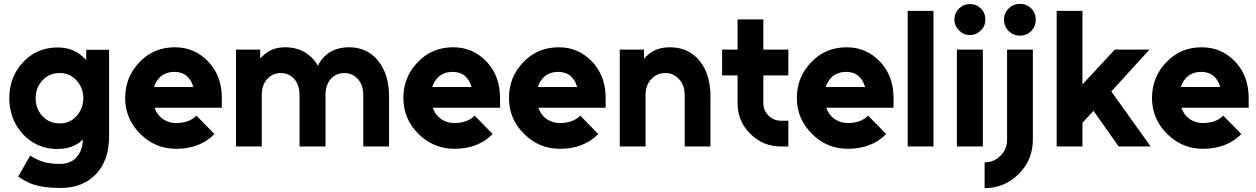

<svg xmlns="http://www.w3.org/2000/svg" viewBox="-20 -756 6483 991"><path d="M277 -511Q170 -511 99 -435Q28 -359 28 -249Q28 -140 99 -63Q170 13 277 13Q350 13 398 -27Q400 -29 402.5 -31.5Q405 -34 407 -37Q407 -32 407 -29Q407 -26 407 -21Q405 0 398 18Q391 36 379 51Q349 90 288 90Q242 90 207.5 80.5Q173 71 136 47L74 155Q96 171 123.5 184.5Q151 198 192 206Q233 214 294 214Q408 214 476 142Q544 70 543 -55V-499H425V-446Q421 -450 416.5 -454.5Q412 -459 408 -463Q356 -511 277 -511ZM288 -379Q341 -379 375 -341Q392 -322 401 -299.5Q410 -277 410 -249Q410 -222 401 -199Q392 -176 375 -157Q341 -119 288 -119Q234 -119 199 -157Q164 -195 164 -249Q164 -304 199 -341Q234 -379 288 -379Z M1125 -200V-250Q1125 -363 1057 -436Q986 -512 883 -512Q774 -512 701 -436Q626 -359 626 -250Q626 -142 704 -65Q781 12 889 12Q1012 12 1087 -64L994 -159Q956 -121 889 -121Q847 -121 815 -146Q802 -156 792.5 -170Q783 -184 778 -200ZM880 -385Q919 -385 945 -363Q968 -342 978 -307H775Q785 -339 809 -361Q839 -385 880 -385Z M1988 0V-260Q1988 -316 1974 -361.5Q1960 -407 1932 -442Q1876 -512 1781 -512Q1687 -512 1636 -443Q1632 -437 1628 -430.5Q1624 -424 1621 -416Q1617 -423 1613 -429.5Q1609 -436 1604 -442Q1547 -512 1453 -512Q1377 -512 1332 -463Q1330 -461 1327.5 -459Q1325 -457 1323 -454V-500H1198V0H1331V-265Q1331 -317 1359 -348Q1387 -379 1429 -379Q1471 -379 1499 -348Q1526 -317 1526 -265V0H1660V-265Q1660 -317 1687 -348Q1715 -379 1757 -379Q1799 -379 1827 -348Q1855 -317 1855 -265V0Z M2561 -200V-250Q2561 -363 2493 -436Q2422 -512 2319 -512Q2210 -512 2137 -436Q2062 -359 2062 -250Q2062 -142 2140 -65Q2217 12 2325 12Q2448 12 2523 -64L2430 -159Q2392 -121 2325 -121Q2283 -121 2251 -146Q2238 -156 2228.5 -170Q2219 -184 2214 -200ZM2316 -385Q2355 -385 2381 -363Q2404 -342 2414 -307H2211Q2221 -339 2245 -361Q2275 -385 2316 -385Z M3106 -200V-250Q3106 -363 3038 -436Q2967 -512 2864 -512Q2755 -512 2682 -436Q2607 -359 2607 -250Q2607 -142 2685 -65Q2762 12 2870 12Q2993 12 3068 -64L2975 -159Q2937 -121 2870 -121Q2828 -121 2796 -146Q2783 -156 2773.5 -170Q2764 -184 2759 -200ZM2861 -385Q2900 -385 2926 -363Q2949 -342 2959 -307H2756Q2766 -339 2790 -361Q2820 -385 2861 -385Z M3647 0V-260Q3647 -316 3633 -361.5Q3619 -407 3591 -442Q3533 -512 3438 -512Q3365 -512 3320 -469Q3316 -465 3312 -461Q3308 -457 3304 -453V-500H3179V0H3312V-265Q3312 -316 3341 -347Q3370 -379 3414 -379Q3457 -379 3485 -347Q3514 -317 3514 -265V0Z M3787 -656V-500H3707V-367H3787V-223Q3787 -131 3852 -66Q3918 0 4010 0H4049V-133H4010Q3973 -133 3946 -160Q3920 -186 3920 -223V-367H4049V-500H3920V-656Z M4592 -200V-250Q4592 -363 4524 -436Q4453 -512 4350 -512Q4241 -512 4168 -436Q4093 -359 4093 -250Q4093 -142 4171 -65Q4248 12 4356 12Q4479 12 4554 -64L4461 -159Q4423 -121 4356 -121Q4314 -121 4282 -146Q4269 -156 4259.5 -170Q4250 -184 4245 -200ZM4347 -385Q4386 -385 4412 -363Q4435 -342 4445 -307H4242Q4252 -339 4276 -361Q4306 -385 4347 -385Z M4665 -700V0H4798V-700Z M4919 0H5053V-500H4919ZM5066 -655Q5066 -689 5043 -712Q5020 -735 4986 -735Q4953 -735 4930 -712Q4906 -688 4906 -655Q4906 -623 4930 -599Q4954 -575 4986 -575Q5019 -575 5043 -599Q5066 -622 5066 -655Z M5178 -500V-34Q5178 14 5144 48Q5110 82 5062 82V215Q5165 215 5238 142Q5275 105 5293 61Q5311 17 5311 -34V-500ZM5326 -654Q5326 -689 5303 -712Q5279 -736 5244 -736Q5210 -736 5186 -712Q5162 -688 5162 -654Q5162 -620 5186 -596Q5210 -572 5244 -572Q5279 -572 5303 -596Q5326 -620 5326 -654Z M5434 0H5567V-122L5624 -184L5754 0H5919L5716 -284L5913 -500H5734L5567 -320V-700H5434Z M6425 -200V-250Q6425 -363 6357 -436Q6286 -512 6183 -512Q6074 -512 6001 -436Q5926 -359 5926 -250Q5926 -142 6004 -65Q6081 12 6189 12Q6312 12 6387 -64L6294 -159Q6256 -121 6189 -121Q6147 -121 6115 -146Q6102 -156 6092.5 -170Q6083 -184 6078 -200ZM6180 -385Q6219 -385 6245 -363Q6268 -342 6278 -307H6075Q6085 -339 6109 -361Q6139 -385 6180 -385Z"/></svg>

Font: Unageo
Style: Bold
Weight: 700
Designer: Richard Sepsi
Foundry: Richard Sepsi
Version: Version 2.000